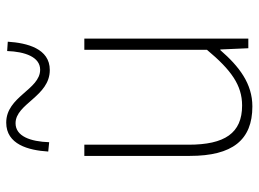

<svg xmlns="http://www.w3.org/2000/svg" viewBox="-127 -691 831 617"><g transform="rotate(-90 288.5 -382.5)"><path d="M255 13C328 13 383 -29 436 -90H438L442 0H473V-527H437V-133C372 -55 323 -20 258 -20C169 -20 132 -76 132 -192V-527H96V-188C96 -51 147 13 255 13ZM372 -638C441 -638 459 -711 463 -773L433 -775C431 -718 414 -669 373 -669C309 -669 287 -778 203 -778C133 -778 114 -707 110 -643L140 -640C142 -700 159 -748 201 -748C264 -748 287 -638 372 -638Z"/></g></svg>

Font: Harano Aji Gothic ExtraLight
Style: Regular
Weight: 250
Foundry: Masamichi Hosoda
Version: HaranoAjiGothic-ExtraLight version 20230610;ttx 4.39.4